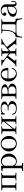

<svg xmlns="http://www.w3.org/2000/svg" viewBox="2378 -2867 682 5478"><g transform="rotate(-90 2719.0 -128.0)"><path d="M225 -409Q192 -409 182.5 -402Q173 -395 173 -371V-68Q173 -46 179 -38Q197 -23 251 -23V-1Q186 -4 129.5 -4Q73 -4 25 -1V-23Q74 -23 88.5 -31.5Q103 -40 103 -68V-363Q103 -385 97 -394Q79 -409 25 -409V-431H529V-409Q480 -409 465.5 -400Q451 -391 451 -363V-68Q451 -46 457 -38Q475 -23 529 -23V-1Q464 -4 407.5 -4Q351 -4 303 -1V-23Q350 -23 365.5 -31.5Q381 -40 381 -65V-363Q381 -390 375 -399.5Q369 -409 351 -409Z M730 122Q730 147 744 154.5Q758 162 808 162V193Q743 190 686.5 190Q630 190 582 193V162Q638 162 649 153Q660 144 660 105V-340Q660 -373 656 -381Q642 -400 582 -400V-431L727 -442V-377Q786 -443 866 -443Q948 -443 1012 -379.5Q1076 -316 1076 -220Q1076 -125 1013 -57.5Q950 10 852 10Q824 10 800 1.5Q776 -7 761.5 -19.5Q747 -32 740.5 -39.5Q734 -47 731 -51H730ZM730 -118Q730 -77 766.5 -44.5Q803 -12 849 -12Q911 -12 951.5 -73Q992 -134 992 -215Q992 -301 954 -359.5Q916 -418 856 -418Q811 -418 772 -386.5Q733 -355 730 -333Z M1580 -211Q1580 -123 1517.5 -56.5Q1455 10 1359 10Q1265 10 1200.5 -57Q1136 -124 1136 -212Q1136 -306 1200.5 -377.5Q1265 -449 1356 -449Q1449 -449 1514.5 -381Q1580 -313 1580 -211ZM1357 -427Q1334 -427 1312.5 -418.5Q1291 -410 1269 -390.5Q1247 -371 1234 -331Q1221 -291 1221 -234Q1221 -130 1244 -85L1256 -67Q1295 -15 1360 -15Q1384 -15 1405 -23Q1426 -31 1448 -51Q1470 -71 1483 -113.5Q1496 -156 1496 -217Q1496 -304 1477 -347.5Q1458 -391 1413 -414Q1385 -427 1357 -427Z M1782 -63Q1782 -39 1796.5 -31Q1811 -23 1860 -23V-1Q1795 -4 1738.5 -4Q1682 -4 1634 -1V-23Q1683 -23 1697.5 -31.5Q1712 -40 1712 -68V-363Q1712 -385 1706 -394Q1688 -409 1634 -409V-431Q1699 -428 1755.5 -428Q1812 -428 1860 -431V-409Q1811 -409 1796.5 -400.5Q1782 -392 1782 -365V-106Q1791 -116 1841 -179L1989 -364Q1990 -367 1990 -369Q1990 -393 1975.5 -401Q1961 -409 1912 -409V-431Q1960 -428 2017 -428Q2074 -428 2138 -431V-409Q2089 -409 2074.5 -400Q2060 -391 2060 -363V-68Q2060 -46 2066 -38Q2084 -23 2138 -23V-1Q2073 -4 2016.5 -4Q1960 -4 1912 -1V-23Q1961 -23 1975.5 -31.5Q1990 -40 1990 -67V-326Q1981 -316 1931 -253L1783 -68Q1782 -65 1782 -63Z M2363 -448Q2395 -448 2426 -443.5Q2457 -439 2490 -427.5Q2523 -416 2543 -393Q2563 -370 2563 -337Q2563 -318 2551.5 -302Q2540 -286 2521 -275Q2502 -264 2485.5 -257.5Q2469 -251 2450.5 -245Q2432 -239 2431 -239Q2491 -227 2532.5 -198Q2574 -169 2574 -120Q2574 -98 2565 -77.5Q2556 -57 2535 -36.5Q2514 -16 2471 -3.5Q2428 9 2369 9Q2314 9 2275.5 -2.5Q2237 -14 2219 -33.5Q2201 -53 2193.5 -72Q2186 -91 2186 -112Q2186 -129 2198 -130Q2212 -130 2212 -109Q2224 -59 2258.5 -37Q2293 -15 2360 -15Q2400 -15 2428 -26Q2456 -37 2469 -55Q2482 -73 2487.5 -89.5Q2493 -106 2493 -124Q2491 -155 2476.5 -177Q2462 -199 2443 -208.5Q2424 -218 2409.5 -222Q2395 -226 2384 -226Q2374 -227 2321 -227Q2303 -227 2302 -237Q2302 -248 2316 -248H2368Q2426 -248 2455.5 -277.5Q2485 -307 2485 -338Q2485 -371 2456.5 -398.5Q2428 -426 2363 -426Q2256 -426 2225 -359L2217 -333Q2209 -320 2200.5 -325.5Q2192 -331 2192 -348V-419Q2192 -447 2200 -447Q2208 -447 2225.5 -433.5Q2243 -420 2246 -421Q2248 -422 2258 -427Q2268 -432 2279 -436Q2290 -440 2313 -444Q2336 -448 2363 -448Z M2932 -237Q2947 -236 2975 -226.5Q3003 -217 3036.5 -191.5Q3070 -166 3074 -133Q3074 -96 3058 -69Q3042 -42 3017.5 -29Q2993 -16 2974.5 -10Q2956 -4 2939 -2Q2930 -1 2854 -1H2635V-23Q2684 -23 2698.5 -31.5Q2713 -40 2713 -68V-363Q2713 -385 2707 -394Q2689 -409 2635 -409V-431H2828Q2921 -431 2963 -420Q3005 -409 3034 -375Q3053 -352 3053 -330Q3053 -280 2966 -248ZM2974 -331Q2974 -345 2969.5 -357Q2965 -369 2953 -381.5Q2941 -394 2915 -401.5Q2889 -409 2852 -409Q2802 -409 2792 -402Q2782 -395 2783 -355V-248Q2799 -249 2822 -248Q2845 -247 2872 -251.5Q2899 -256 2921.5 -263Q2944 -270 2959 -288Q2974 -306 2974 -331ZM2783 -227V-88Q2783 -56 2784 -49Q2784 -22 2828 -22L2859 -23Q2939 -15 2975 -69Q2993 -95 2993 -124Q2993 -157 2976 -182Q2959 -207 2937 -218Q2914 -227 2865 -227Z M3343 -449Q3383 -449 3415.5 -435Q3448 -421 3467.5 -400.5Q3487 -380 3499.5 -352.5Q3512 -325 3516.5 -300Q3521 -275 3521 -251Q3521 -239 3516.5 -235.5Q3512 -232 3497 -232H3218Q3218 -115 3261 -63Q3309 -15 3357 -15Q3460 -15 3497 -125Q3502 -134 3511 -132.5Q3520 -131 3520 -121Q3520 -112 3514.5 -97.5Q3509 -83 3496 -64Q3483 -45 3464.5 -28.5Q3446 -12 3415.5 -1Q3385 10 3348 10Q3259 10 3196 -59Q3133 -128 3133 -222Q3133 -279 3158 -330Q3183 -381 3232.5 -415Q3282 -449 3343 -449ZM3451 -296Q3446 -331 3435 -356.5Q3424 -382 3412 -395Q3400 -408 3384.5 -415.5Q3369 -423 3359.5 -424.5Q3350 -426 3341 -426Q3296 -426 3257.5 -381Q3219 -336 3219 -253H3454Q3453 -259 3453 -272L3451 -295Z M3933 -168Q3933 -181 3900 -207.5Q3867 -234 3865 -236H3864Q3862 -233 3832 -195L3749 -88Q3728 -62 3728 -46Q3728 -23 3764 -23V-1Q3702 -4 3652.5 -4Q3603 -4 3567 -1V-23Q3612 -23 3639 -52Q3670 -85 3760 -203L3796 -249Q3814 -272 3815 -275Q3812 -277 3769 -312.5Q3726 -348 3675.5 -378.5Q3625 -409 3589 -409V-431Q3631 -429 3673 -429Q3715 -429 3756 -431V-409Q3738 -404 3738 -390.5Q3738 -377 3756 -355L3933 -214V-346Q3933 -389 3922 -399Q3911 -409 3855 -409V-431Q3919 -428 3975 -428Q4031 -428 4078 -431V-409Q4022 -409 4009 -398Q3999 -383 4000 -345V-213L4161 -338Q4197 -370 4197 -390Q4197 -404 4179 -409V-431Q4221 -429 4262.5 -429Q4304 -429 4346 -431V-409Q4312 -409 4263 -379.5Q4214 -350 4167.5 -313Q4121 -276 4120 -275Q4121 -272 4139 -249L4270 -82L4295 -54Q4318 -27 4355 -23H4368V-1Q4332 -4 4282.5 -4Q4233 -4 4171 -1V-23Q4207 -23 4207 -46Q4207 -60 4190 -82L4103 -195Q4073 -233 4071 -236H4070L4004 -183Q4000 -177 4000 -168V-69Q4000 -41 4014 -32Q4028 -23 4078 -23V-1Q4014 -4 3958 -4Q3902 -4 3855 -1V-23Q3905 -23 3919 -32Q3933 -41 3933 -69Z M4913 -409Q4864 -409 4849.5 -400.5Q4835 -392 4835 -364V-70Q4835 -46 4843 -37Q4858 -23 4920 -23L4937 161H4912Q4904 96 4896 67.5Q4888 39 4875.5 27Q4863 15 4834 6Q4810 -1 4775 -1H4559Q4475 -1 4448 26Q4429 46 4419.5 94.5Q4410 143 4410 161H4385L4402 -23Q4456 -23 4492 -55Q4510 -68 4514 -72Q4583 -153 4583 -360Q4583 -390 4569 -399.5Q4555 -409 4506 -409V-431H4913ZM4607 -325Q4604 -243 4589.5 -182Q4575 -121 4559 -95.5Q4543 -70 4530.5 -53.5Q4518 -37 4518 -34Q4527 -21 4577 -23H4717Q4744 -23 4754 -28.5Q4764 -34 4764 -50Q4765 -56 4765 -83V-375Q4765 -394 4757 -401.5Q4749 -409 4731 -409H4642Q4625 -409 4617 -402.5Q4609 -396 4609 -378Q4607 -360 4607 -325Z M5140 10Q5116 10 5090.5 5Q5065 0 5039 -11Q5013 -22 4996 -44.5Q4979 -67 4979 -98Q4979 -171 5059 -216.5Q5139 -262 5264 -262Q5264 -301 5260.5 -326Q5257 -351 5253 -360Q5249 -369 5241 -381Q5209 -425 5153 -425Q5085 -425 5051 -381Q5079 -381 5090.5 -367Q5102 -353 5102 -337Q5102 -317 5088.5 -302.5Q5075 -288 5054 -288Q5039 -288 5024 -299.5Q5009 -311 5009 -338Q5009 -387 5054 -417.5Q5099 -448 5164 -448Q5227 -448 5277.5 -411.5Q5328 -375 5334 -317V-93Q5334 -27 5372 -27Q5407 -27 5407 -95V-146H5432V-73Q5429 -41 5406 -18Q5383 5 5352 5Q5342 5 5331.5 2.5Q5321 0 5308 -7.5Q5295 -15 5285 -32.5Q5275 -50 5272 -75H5271Q5269 -67 5261.5 -55Q5254 -43 5239.5 -27.5Q5225 -12 5198.5 -1Q5172 10 5140 10ZM5264 -241Q5207 -239 5165 -224.5Q5123 -210 5100.5 -188Q5078 -166 5068 -143Q5058 -120 5058 -96Q5058 -59 5085 -35.5Q5112 -12 5148 -12Q5186 -12 5221 -39Q5256 -66 5263 -116Q5264 -124 5264 -165Z"/></g></svg>

Font: cwTeXMing
Style: Medium
Weight: 500
Version: Version 1.17